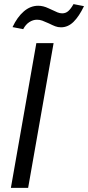

<svg xmlns="http://www.w3.org/2000/svg" viewBox="-20 -915 429 935"><path d="M241 -705H157L33 0H117ZM160 -819Q174 -819 186 -814.5Q198 -810 218 -801Q236 -792 249 -787Q262 -782 277 -782Q311 -782 338 -808.5Q365 -835 389 -885L338 -895Q325 -872 312.5 -861Q300 -850 283 -850Q272 -850 260.5 -854.5Q249 -859 233 -867Q230 -868 216.5 -874.5Q203 -881 190.5 -884Q178 -887 166 -887Q128 -887 96 -859.5Q64 -832 41 -783L93 -773Q105 -796 123 -807.5Q141 -819 160 -819Z"/></svg>

Font: Geom Light
Style: Italic
Weight: 300
Italic angle: -10°
Version: Version 1.102